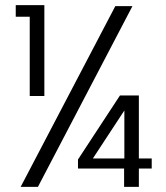

<svg xmlns="http://www.w3.org/2000/svg" viewBox="-20 -724 642 744"><path d="M60.1 0 426.8 -700.2H493.2L127 0ZM518.1 -109.9H567.9V-70.8H518.1V0H460.9V-70.8H282.2V-106L444.8 -354H518.1ZM339.8 -109.9H461.9V-295.9ZM95.2 -352.1V-659.2H41V-704.1H151.9V-352.1Z"/></svg>

Font: SVN-Poppins Light
Style: Regular
Weight: 300
Designer: Ninad Kale (Devanagari), Jonny Pinhorn (Latin)
Foundry: Indian Type Foundry
Version: Version 3.002 2017